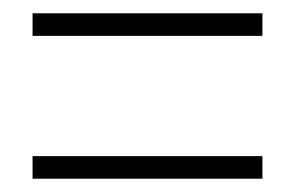

<svg xmlns="http://www.w3.org/2000/svg" viewBox="-20 -497 445 289"><path d="M29 -443V-477H375V-443ZM29 -228V-262H375V-228Z"/></svg>

Font: Noto Sans Arabic ExtCond ExtLt
Style: Regular
Weight: 200
Width: 2
Designer: Monotype Design Team, Nadine Chahine, Nizar Qandah and Khaled Hosny
Foundry: Monotype Imaging Inc.
Version: Version 2.012; ttfautohint (v1.8.4.7-5d5b)